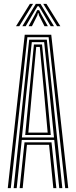

<svg xmlns="http://www.w3.org/2000/svg" viewBox="-20 -981 396 1001"><path d="M20.5 0 109 -800H247.2L335.8 0H320L233.5 -787.2H122.8L36.2 0ZM51.2 0 132.2 -774.2H224L305 0H289L262.8 -251.5H93.5L67 0ZM94.2 -264.2H261.5L239.8 -481.5L210.2 -761.2H145.8L116 -481.5ZM111.5 -277 131 -481.5 156.8 -749.2H199.2L225.8 -481.5L244.8 -277ZM127.8 -289.8H228.5L211.2 -481.5L187.5 -736.2H168.8L145 -481.5ZM82.5 0 107.8 -238.8H248.5L273.8 0H258L235.8 -226H120.5L98.2 0ZM63.5 -844.5 136 -961H152.5L80.5 -844.5ZM96.5 -844.5 166.8 -961H191.2L261.5 -844.5H244.2L195 -928L182.2 -948.5H175.8L163 -927.8L114 -844.5ZM277.5 -844.5 205.5 -961H222L294.5 -844.5ZM129 -844.5 165.2 -910.2 174 -928.2H184L192.8 -910.2L229.5 -844.5H212L183.2 -900.8L180.5 -912.5H177.5L174.8 -900.8L146.5 -844.5Z"/></svg>

Font: Big Shoulders Inline Display Medium
Style: Regular
Weight: 500
Designer: Patric King
Foundry: XO Type Co
Version: Version 1.000